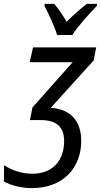

<svg xmlns="http://www.w3.org/2000/svg" viewBox="-30 -958 519 988"><path d="M264 -778H342C367 -819 436 -895 468 -927L469 -938H417C386 -915 350 -883 313 -846C290 -885 267 -918 249 -938H200L199 -927C219 -890 251 -821 264 -778ZM134 10C298 10 388 -98 388 -232C388 -340 329 -397 231 -403L452 -647L465 -714H140L123 -638H344L137 -405L124 -340H180C257 -340 300 -308 300 -232C300 -143 251 -64 136 -64C84 -64 31 -81 -9 -108L-10 -24C30 -2 86 10 134 10Z"/></svg>

Font: Noto Sans Display SemiCondensed
Style: Italic
Weight: 400
Width: 4
Italic angle: -12°
Designer: Monotype Design Team
Foundry: Monotype Imaging Inc.
Version: Version 1.900